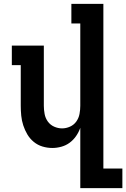

<svg xmlns="http://www.w3.org/2000/svg" viewBox="-20 -755 651 990"><path d="M394 215V-96Q386 -73 372 -53Q358 -33 339 -19Q320 -5 296.5 1.5Q273 8 250 8Q224 8 199 0.5Q174 -7 154 -23.5Q134 -40 121 -62Q108 -84 100 -108.5Q92 -133 89.5 -158.5Q87 -184 87 -210V-419H41V-520H206V-210Q206 -189 210 -167.5Q214 -146 226.5 -128.5Q239 -111 259 -102Q279 -93 300 -93Q321 -93 341 -102Q361 -111 373.5 -128.5Q386 -146 390 -167.5Q394 -189 394 -210V-634H348V-735H513V114H611V215Z"/></svg>

Font: Iosevka HT Extended
Style: Bold
Weight: 700
Width: 7
Monospace: yes
Designer: Belleve Invis
Foundry: Belleve Invis
Version: Version 32.3.0; ttfautohint (v1.8.4)